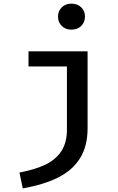

<svg xmlns="http://www.w3.org/2000/svg" viewBox="-20 -827 655 1068"><path d="M452.8 -734.9Q452.8 -703.6 431.8 -682.8Q410.8 -662.1 377.4 -662.1Q344.1 -662.1 323.3 -682.8Q302.6 -703.6 302.6 -734.9Q302.6 -765.6 323.6 -786.2Q344.6 -806.7 377.4 -806.7Q410.8 -806.7 431.8 -786.2Q452.8 -765.6 452.8 -734.9ZM467.2 -113.8Q467.2 -14.9 425.9 52.1Q384.6 119 305.6 159.2Q226.7 199.5 106.7 221L88.2 132.8Q174.4 116.4 232.1 89Q289.7 61.5 321 14.1Q352.3 -33.3 352.3 -106.2V-457.4H138.5V-541.5H467.2Z"/></svg>

Font: Fira Code Fixed Medium
Style: Regular
Weight: 500
Monospace: yes
Designer: Carrois Corporate, Edenspiekermann AG, Nikita Prokopov
Foundry: Carrois Corporate, Edenspiekermann AG, Nikita Prokopov
Version: Version 5.002